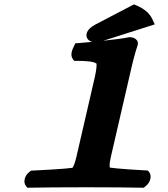

<svg xmlns="http://www.w3.org/2000/svg" viewBox="-20 -871 780 893"><path d="M316.6 -90.4C282.9 -85.2 157.1 -78.8 134.4 -77.8L124.7 -77.4L116.4 -71.2C93.9 -54.2 86.5 -22.3 101.2 -5.3L107 2.2L117.8 2C159.6 1 274.2 0 383.4 0C488.6 0 595.2 1 637.6 2L648.3 2.2L657.6 -5.3C680.2 -22.4 687.6 -54.6 672.9 -71.7L667.5 -77.9L658 -78.4C636.9 -79.3 520 -86.4 491.4 -91.5C490.5 -92.4 486.3 -101.2 495.7 -141.7L591.8 -558C606.6 -621.9 619.6 -659.4 620.3 -661.3L620.4 -661.8L620.7 -663C626.1 -686.3 602.1 -698 584.4 -698H580.5L576.5 -697.1C556.1 -692.7 508.2 -686.6 460.2 -681.5C467.5 -683.5 475.4 -686 484.1 -688.9L699.8 -757.7L688.1 -782.8C675.7 -809.4 651 -829.8 617.1 -844.7L603.3 -850.7L422.7 -756.5C402.4 -746 386.6 -730.8 383 -715C378.9 -697.4 389.1 -680.8 409.1 -676.2C382.9 -673.7 360.4 -671.8 348.7 -670.9L330.4 -669.6L322 -652.1C316.4 -640.5 304.6 -614.6 319.4 -595.3L325.1 -588H335.4C381 -588 415.1 -585.3 428.8 -575.3C430.2 -570 428.6 -545.5 421.1 -513L335.2 -140.7C327.3 -106.7 319.9 -93.5 316.6 -90.4Z"/></svg>

Font: Linux Libertine Mono O 
Style: Mono Bold Oblique
Weight: 400
Italic angle: -13°
Designer: Philipp H. Poll
Foundry: Philipp H. Poll
Version: Version 5.1.7